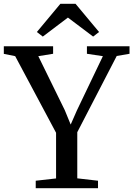

<svg xmlns="http://www.w3.org/2000/svg" viewBox="-34 -985 698 1005"><path d="M259.5 -51V-290L45.5 -691L-14 -703V-743H244V-703.5L166.5 -691L305 -408.5L336 -333L368.5 -407L504.5 -691L421 -703.5V-743H644V-703.5L577 -692L370.5 -293V-51.5L479 -39V0H153V-39ZM190 -793.5 159 -817.5 282 -965H361.5L484.5 -817.5L453.5 -793.5L321.5 -893Z"/></svg>

Font: Merriweather 60pt
Style: Regular
Weight: 400
Version: Version 2.100